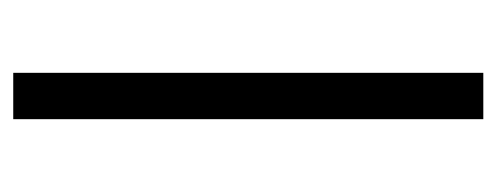

<svg xmlns="http://www.w3.org/2000/svg" viewBox="-250 -500 750 290"><g transform="rotate(90 125.0 -355.0)"><path d="M90 0V-710H160V0Z"/></g></svg>

Font: Oxford Sans
Style: Regular
Weight: 400
Designer: Matt McInerney, Pablo Impallari, Rodrigo Fuenzalida
Foundry: Matt McInerney, Pablo Impallari, Rodrigo Fuenzalida
Version: Version 3.000g; ttfautohint (v1.5) -l 8 -r 28 -G 28 -x 14 -D